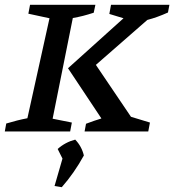

<svg xmlns="http://www.w3.org/2000/svg" viewBox="-24 -547 725 799"><path d="M-4 0 2 -33Q25 -40 47 -45.5Q69 -51 90 -55L182 -471L94 -490L101 -527H373L366 -494Q341 -486 321.5 -481Q302 -476 279 -472L195 -53L275 -37L268 0ZM328 0 334 -32Q368 -45 398 -54L259 -263L490 -471L431 -489L438 -527H681L675 -495Q631 -475 589 -464L375 -277L521 -61L600 -37L593 0ZM203 227 236 113 216 73Q247 45 289 34Q316 62 325 100Q285 173 233 232Z"/></svg>

Font: Piazzolla SC Medium
Style: Italic
Weight: 500
Italic angle: -11.3°
Designer: Juan Pablo del Peral
Foundry: Huerta Tipografica
Version: Version 1.330